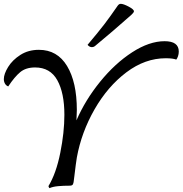

<svg xmlns="http://www.w3.org/2000/svg" viewBox="-23 -969 953 1002"><path d="M910 -700Q910 -687 906 -675.5Q902 -664 897 -658Q879 -665 842 -665Q734 -665 636.5 -591.5Q539 -518 470.5 -398.5Q402 -279 378 -147Q373 -117 365 -49L361 -18Q359 -7 354.5 -3.5Q350 0 342 0Q308 0 280.5 2.5Q253 5 235 13Q230 6 230 2Q270 -64 291.5 -171Q313 -278 313 -370Q313 -484 276 -550.5Q239 -617 160 -617Q112 -617 82.5 -592.5Q53 -568 20 -518Q9 -522 3 -532.5Q-3 -543 -3 -556Q-3 -583 19.5 -619.5Q42 -656 83.5 -682.5Q125 -709 180 -709Q276 -709 327 -624.5Q378 -540 378 -395Q378 -377 376 -341Q422 -447 499.5 -542.5Q577 -638 666.5 -696Q756 -754 836 -754Q910 -754 910 -700ZM456 -723Q444 -723 434 -735Q493 -805 522 -843Q551 -881 591 -939Q598 -949 607 -949Q621 -949 648.5 -934.5Q676 -920 676 -910Q676 -904 662 -891Q624 -857 564.5 -806Q505 -755 473 -729Q466 -723 456 -723Z"/></svg>

Font: Charmonman
Style: Bold
Weight: 700
Designer: Ekaluck Peanpanawate
Foundry: Cadson Demak Co.,Ltd.
Version: Version 1.000; ttfautohint (v1.6)